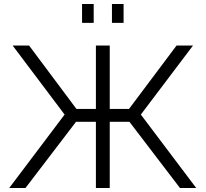

<svg xmlns="http://www.w3.org/2000/svg" viewBox="-20 -937 1025 957"><path d="M26 0 302 -366 43 -710H125L361 -394H458V-710H527V-394H623L860 -710H942L682 -366L958 0H877L625 -330H527V0H458V-330H359L107 0ZM389 -823V-917H447V-823ZM538 -823V-917H596V-823Z"/></svg>

Font: Raleway
Style: Regular
Weight: 400
Designer: Matt McInerney, Pablo Impallari, Rodrigo Fuenzalida
Foundry: Matt McInerney, Pablo Impallari, Rodrigo Fuenzalida
Version: Version 4.101;RELEASE